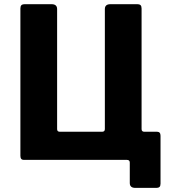

<svg xmlns="http://www.w3.org/2000/svg" viewBox="-20 -762 829 915"><path d="M93.4 0Q77.2 0 77.2 -19.3V-721.3Q77.2 -732 81.7 -737Q86.2 -742 99.1 -742H225.8Q252.2 -742 252.2 -718.7V-146.5Q252.2 -134.1 265.3 -134.1H466.3Q479.7 -134.1 479.7 -146.8V-718.7Q479.7 -742 506.1 -742H632.9Q645.7 -742 650.2 -737Q654.7 -732 654.7 -721.3V-19.3Q654.7 0 638.6 0ZM624.9 133.4Q598.5 133.4 598.5 110.2V12.7Q598.5 0 585.1 0H524L654.7 -146.8Q654.7 -134.1 668.1 -134.1H728.9Q745 -134.1 745 -114.8V112.8Q745 123.5 740.5 128.5Q736 133.4 723.2 133.4Z"/></svg>

Font: Libre Franklin Thin
Style: Regular
Weight: 100
Designer: Pablo Impallari, Rodrigo Fuenzalida, Nhung Nguyen
Foundry: Impallari Type
Version: Version 3.000